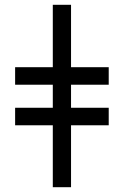

<svg xmlns="http://www.w3.org/2000/svg" viewBox="-20 -780 516 800"><path d="M200 0H276V-258H433V-331H276V-427H433V-500H276V-760H200V-500H43V-427H200V-331H43V-258H200Z"/></svg>

Font: Noto Serif Condensed Semi
Style: Regular
Weight: 600
Width: 3
Designer: Monotype Design Team
Foundry: Monotype Imaging Inc.
Version: Version 1.002